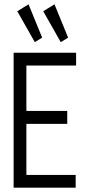

<svg xmlns="http://www.w3.org/2000/svg" viewBox="-20 -868 415 888"><path d="M141 -673 175 -694 112 -848 60 -816ZM261 -673 295 -694 232 -848 180 -816ZM43 0H330V-59H102V-295H291V-355H102V-565H332V-624H43Z"/></svg>

Font: Inconsolata Condensed Thin
Style: Regular
Weight: 100
Width: 3
Monospace: yes
Designer: Raph Levien, Cyreal, Brenton Simpson
Foundry: Raph Levien, Cyreal, Google
Version: Version 3.100